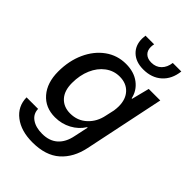

<svg xmlns="http://www.w3.org/2000/svg" viewBox="-263 -845 1129 1129"><g transform="rotate(45 301.5 -280.0)"><path d="M18 14H114Q115 55 148 78Q181 101 234 101Q294 101 330.5 68.5Q367 36 379 -25L398 -114H394Q367 -71 320.5 -46Q274 -21 219 -21Q138 -21 90 -76.5Q42 -132 42 -225Q42 -314 74.5 -385.5Q107 -457 164 -498Q221 -539 293 -539Q360 -539 404 -505.5Q448 -472 459 -419H463L491 -529H587L483 -30Q463 67 401 122Q339 177 229 177Q135 177 77 132.5Q19 88 18 14ZM424 -241 436 -295Q439 -315 439 -332Q439 -391 406.5 -425.5Q374 -460 319 -460Q270 -460 230.5 -430.5Q191 -401 169 -350Q147 -299 147 -235Q147 -170 179.5 -135Q212 -100 266 -100Q327 -100 369.5 -139.5Q412 -179 424 -241ZM254 -710Q255 -724 256 -737H328Q325 -724 325 -712Q325 -682 343 -665.5Q361 -649 392 -649Q430 -649 454 -673Q478 -697 483 -737H554Q546 -667 501.5 -627Q457 -587 387 -587Q326 -587 290 -620.5Q254 -654 254 -710Z"/></g></svg>

Font: Mona Sans Medium
Style: Italic
Weight: 500
Italic angle: -11.7°
Designer: Deni Anggara
Foundry: GitHub
Version: Version 2.000